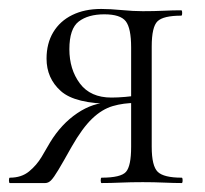

<svg xmlns="http://www.w3.org/2000/svg" viewBox="-20 -409 458 429"><path d="M386 -12Q388 -12 388 -6Q388 0 386 0Q369 0 346.5 -1Q324 -2 299 -2Q272 -2 249.5 -1Q227 0 207 0Q205 0 205 -6Q205 -12 207 -12Q250 -12 261.5 -25Q273 -38 273 -81V-181L284 -179Q256 -179 232 -172Q208 -165 186 -144Q164 -123 140 -81Q121 -47 110.5 -29.5Q100 -12 94 -6Q88 0 81 0H2Q0 0 0 -6Q0 -12 2 -12Q28 -12 45 -26Q62 -40 73 -58.5Q84 -77 92 -91Q117 -132 152.5 -156Q188 -180 225 -180L232 -177Q148 -177 116 -205.5Q84 -234 84 -278Q84 -312 99 -337Q114 -362 141.5 -375.5Q169 -389 206 -389Q226 -389 252 -386.5Q278 -384 299 -384Q324 -384 345.5 -385Q367 -386 385 -386Q387 -386 387 -380Q387 -374 385 -374Q345 -374 332 -361.5Q319 -349 319 -305V-81Q319 -38 332.5 -25Q346 -12 386 -12ZM135 -299Q135 -254 158.5 -222.5Q182 -191 229 -191Q243 -191 260 -192.5Q277 -194 287 -196L273 -189V-303Q273 -346 261 -361.5Q249 -377 213 -377Q177 -377 156 -361Q135 -345 135 -299Z"/></svg>

Font: Cormorant Infant Light
Style: Regular
Weight: 300
Designer: Christian Thalmann (Catharsis Fonts)
Foundry: Catharsis Fonts
Version: Version 4.001